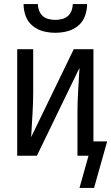

<svg xmlns="http://www.w3.org/2000/svg" viewBox="-20 -760 543 937"><path d="M250 -600Q220 -600 191 -607.5Q162 -615 139 -634Q116 -653 105.5 -681.5Q95 -710 95 -740H165Q165 -724 171 -708Q177 -692 189 -681.5Q201 -671 217.5 -667Q234 -663 250 -663Q266 -663 282.5 -667Q299 -671 311 -681.5Q323 -692 329 -708Q335 -724 335 -740H405Q405 -710 394.5 -681.5Q384 -653 361 -634Q338 -615 309 -607.5Q280 -600 250 -600ZM368 157 412 0H358V-208Q358 -263 361.5 -318Q365 -373 368 -429L160 0H64V-520H142V-312Q142 -257 138.5 -202Q135 -147 132 -91L340 -520H436V-70H503L439 157Z"/></svg>

Font: Iosevka Term Curly
Style: Regular
Weight: 400
Designer: Belleve Invis
Foundry: Belleve Invis
Version: Version 32.3.0